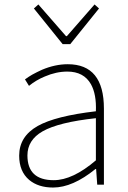

<svg xmlns="http://www.w3.org/2000/svg" viewBox="-20 -828 576 861"><path d="M111 -21Q66 -59 66 -130Q66 -216 149 -263Q229 -308 410 -329Q413 -405 388 -450Q356 -507 282 -507Q232 -507 181 -485Q142 -469 110 -443L92 -472Q107 -483 124 -493Q146 -505 168 -515Q227 -540 284 -540Q446 -540 446 -341V0H416L411 -70H408Q306 13 218 13Q152 13 111 -21ZM410 -109V-298Q243 -280 171 -239Q103 -200 103 -131Q103 -20 221 -20Q306 -20 410 -109ZM132 -790 152 -808 276 -666H280L404 -808L424 -790L295 -630H261Z"/></svg>

Font: Noto Sans CJK TC Thin
Style: Regular
Weight: 250
Designer: Ryoko NISHIZUKA ???? (kana & ideographs); Paul D. Hunt (Latin, Greek & Cyrillic); Wenlong ZHANG ??? (bopomofo); Sandoll 
Foundry: Adobe Systems Incorporated
Version: Version 1.004 January 19, 2016